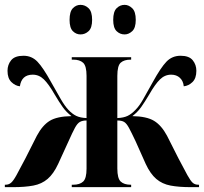

<svg xmlns="http://www.w3.org/2000/svg" viewBox="-21 -772 841 792"><path d="M-1 0V-10H2Q15 -10 24.5 -18Q34 -26 47 -49.5Q60 -73 84 -119L131 -212Q154 -255 184 -273.5Q214 -292 274 -293Q252 -310 237.5 -330.5Q223 -351 204 -383Q180 -425 160 -444.5Q140 -464 114 -464Q68 -464 61 -416Q42 -418 26 -433.5Q10 -449 10 -480Q10 -505 25 -523.5Q40 -542 76 -542Q110 -542 133.5 -517.5Q157 -493 190 -433Q213 -392 229.5 -363.5Q246 -335 261 -319Q277 -302 293.5 -294Q310 -286 336 -285V-459Q336 -500 322 -513Q308 -526 281 -526H275V-536H520V-526H518Q491 -526 477 -513.5Q463 -501 463 -459V-285Q489 -286 505.5 -294Q522 -302 538 -319Q554 -335 570 -363.5Q586 -392 609 -433Q642 -493 665.5 -517.5Q689 -542 724 -542Q759 -542 774 -523.5Q789 -505 789 -480Q789 -449 773 -433.5Q757 -418 737 -416Q735 -438 721 -451Q707 -464 685 -464Q659 -464 639 -444.5Q619 -425 595 -383Q576 -351 561.5 -330.5Q547 -310 525 -293Q584 -292 614.5 -273.5Q645 -255 668 -212L715 -119Q739 -73 752 -49.5Q765 -26 774 -18Q783 -10 797 -10H800V0H766Q717 0 682.5 -6.5Q648 -13 623.5 -34Q599 -55 580 -96L538 -190Q521 -226 511 -244.5Q501 -263 491 -269Q481 -275 463 -275V-77Q463 -36 477 -23Q491 -10 518 -10H520V0H275V-10H281Q308 -10 322 -23Q336 -36 336 -76V-275Q319 -275 308.5 -269Q298 -263 288 -244.5Q278 -226 262 -190L219 -96Q200 -55 175.5 -34Q151 -13 116.5 -6.5Q82 0 33 0ZM493 -630Q474 -630 460 -643.5Q446 -657 446 -690Q446 -724 460 -738Q474 -752 493 -752Q510 -752 524.5 -738Q539 -724 539 -690Q539 -657 524.5 -643.5Q510 -630 493 -630ZM311 -630Q293 -630 279.5 -643.5Q266 -657 266 -690Q266 -724 279.5 -738Q293 -752 311 -752Q330 -752 344.5 -738Q359 -724 359 -690Q359 -657 344.5 -643.5Q330 -630 311 -630Z"/></svg>

Font: Noto Serif Display Condensed
Style: Bold
Weight: 700
Width: 3
Designer: Monotype Design Team
Foundry: Monotype Imaging Inc.
Version: Version 2.009